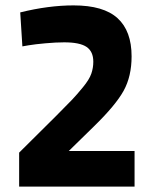

<svg xmlns="http://www.w3.org/2000/svg" viewBox="-20 -692 570 712"><path d="M479 0H51V-126L188 -262Q230 -304 247.5 -322.5Q265 -341 288 -369Q311 -397 318.5 -418.5Q326 -440 326 -463Q326 -501 301 -518Q276 -535 218 -535Q188 -535 149 -531.5Q110 -528 86 -524L63 -520L55 -646Q160 -672 253 -672Q364 -672 416 -624.5Q468 -577 468 -483Q468 -409 438.5 -355.5Q409 -302 329 -224L235 -132H479Z"/></svg>

Font: TypoPRO Titillium Text
Style: 999 wt
Weight: 900
Designer: Accademia di Belle Arti di Urbino and others
Foundry: Accademia di Belle Arti di Urbino and others.
Version: Version 25.000